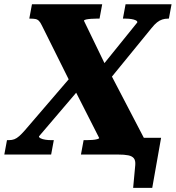

<svg xmlns="http://www.w3.org/2000/svg" viewBox="-67 -730 832 907"><path d="M483 0 498.4 -79H694L652.2 157.4H562L572 49.4Q573.6 28.6 565.6 18.1Q557.6 7.6 539.2 3.8Q520.8 0 490 0ZM71.4 -642 84 -710H415.8L403.2 -642H388Q375.4 -642 362.1 -641Q348.8 -640 339.7 -638Q330.6 -636 329.6 -632L438.4 -407.2L443 -404.2L625.4 -54.2L613.6 0H315.4L328 -68H343.2Q355.8 -68 369.1 -69Q382.4 -70 391.7 -72.5Q401 -75 401.6 -78L273.8 -329.6L268.2 -333.6L130.6 -610Q123.8 -624.4 116.8 -631.4Q109.8 -638.4 100.2 -640.2Q90.6 -642 75.8 -642ZM-46.6 0 -34 -68H-24.6Q-10.2 -68 0.9 -72.3Q12 -76.6 23.7 -86.9Q35.4 -97.2 50.2 -114L288.8 -391.8L340.6 -348L117.2 -86Q116.2 -81 125 -76.5Q133.8 -72 147.6 -70Q161.4 -68 174 -68H187.2L174.6 0ZM456.8 -362 403 -402.8 581.6 -624Q582.6 -630 574.5 -634Q566.4 -638 553.4 -640Q540.4 -642 526.8 -642H513.6L526.2 -710H743.4L730.8 -642H726.4Q712 -642 699.4 -637.9Q686.8 -633.8 674.8 -624.3Q662.8 -614.8 648.6 -597Z"/></svg>

Font: Roboto Serif 20pt
Style: Italic
Weight: 400
Italic angle: -10°
Designer: Greg Gazdowicz
Foundry: Commercial Type
Version: Version 1.008